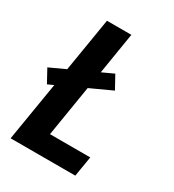

<svg xmlns="http://www.w3.org/2000/svg" viewBox="-178 -838 855 941"><g transform="rotate(30 250.0 -367.5)"><path d="M28 0 83 -333 50 -318 10 -391 99 -432 149 -735H287L249 -501L314 -531L354 -458L232 -402L185 -114H413L394 0Z"/></g></svg>

Font: Iosevka Term Curly Heavy
Style: Italic
Weight: 900
Italic angle: -9°
Designer: Belleve Invis
Foundry: Belleve Invis
Version: Version 32.3.0